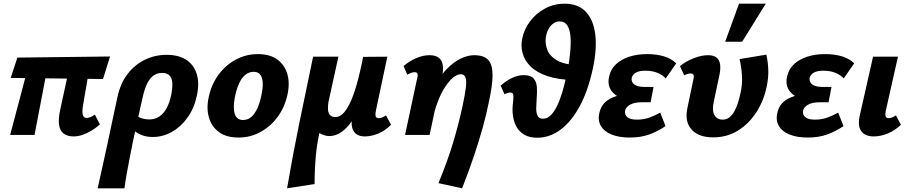

<svg xmlns="http://www.w3.org/2000/svg" viewBox="-20 -731 4937 1040"><path d="M379 8Q346 8 325.5 -7Q305 -22 300 -54.5Q295 -87 307 -141L366 -412H473L429 -156Q427 -145 426.5 -129.5Q426 -114 431 -103Q436 -92 450 -92Q457 -92 468 -96Q479 -100 494 -110L521 -57Q501 -39 476.5 -24Q452 -9 427 -0.5Q402 8 379 8ZM35 0 144 -412H246L167 0ZM538 -303 38 -309 74 -419 576 -425Z M509 289Q523 225 536.5 165Q550 105 562.5 46Q575 -13 588 -74Q601 -135 615 -200Q631 -278 670.5 -329.5Q710 -381 765 -407.5Q820 -434 882 -434Q948 -434 989.5 -406.5Q1031 -379 1046 -329Q1061 -279 1046 -212Q1032 -145 996 -94.5Q960 -44 911 -16.5Q862 11 808 11Q777 11 752.5 2.5Q728 -6 711 -20Q694 -34 689 -50L721 -106Q732 -94 751.5 -89Q771 -84 788 -84Q819 -84 842.5 -99.5Q866 -115 882.5 -145Q899 -175 908 -220Q920 -282 907 -309Q894 -336 858 -336Q834 -336 814 -323.5Q794 -311 779 -282Q764 -253 753 -205Q736 -129 722.5 -69Q709 -9 699 40.5Q689 90 681 132Q673 174 666 212.5Q659 251 654 289Z M1272 14Q1206 14 1166 -15.5Q1126 -45 1111.5 -95.5Q1097 -146 1111 -207Q1126 -276 1165 -328Q1204 -380 1259 -409Q1314 -438 1377 -438Q1441 -438 1481 -409.5Q1521 -381 1536 -331Q1551 -281 1537 -218Q1523 -152 1485 -99.5Q1447 -47 1392 -16.5Q1337 14 1272 14ZM1296 -81Q1324 -81 1343.5 -99.5Q1363 -118 1376.5 -150Q1390 -182 1397 -221Q1409 -277 1398.5 -309.5Q1388 -342 1354 -342Q1329 -342 1309 -326Q1289 -310 1275 -279Q1261 -248 1252 -204Q1241 -145 1252 -113Q1263 -81 1296 -81Z M1535 289Q1565 113 1601.5 -65.5Q1638 -244 1676 -424H1813L1759 -178Q1756 -158 1756.5 -139.5Q1757 -121 1766.5 -109Q1776 -97 1798 -97Q1817 -97 1835.5 -113.5Q1854 -130 1873 -167.5Q1892 -205 1910.5 -268Q1929 -331 1947 -423H2009Q1979 -276 1940.5 -181Q1902 -86 1857.5 -40Q1813 6 1764 6Q1753 6 1741.5 3Q1730 0 1719 -5.5Q1708 -11 1699 -18.5Q1690 -26 1685 -36L1718 -44Q1698 33 1691 111Q1684 189 1684 266ZM1956 8Q1930 8 1912.5 -3Q1895 -14 1888 -38.5Q1881 -63 1889 -103L1956 -423L2078 -424L2016 -131Q2012 -111 2015 -101Q2018 -91 2032 -91Q2039 -91 2048 -94Q2057 -97 2071 -106L2098 -55Q2065 -22 2027.5 -7Q1990 8 1956 8Z M2355 261Q2381 198 2400 145Q2419 92 2433.5 44Q2448 -4 2460.5 -52Q2473 -100 2485 -154Q2499 -220 2503.5 -258Q2508 -296 2501 -312.5Q2494 -329 2476 -329Q2455 -329 2432 -309Q2409 -289 2387.5 -254.5Q2366 -220 2349.5 -175.5Q2333 -131 2323 -81L2262 -94Q2288 -185 2323 -249Q2358 -313 2396.5 -353.5Q2435 -394 2474 -413Q2513 -432 2548 -432Q2601 -432 2624.5 -406.5Q2648 -381 2648 -324.5Q2648 -268 2627 -174Q2614 -109 2594.5 -39Q2575 31 2548 111.5Q2521 192 2483 289ZM2174 0 2241 -313Q2243 -320 2242.5 -326Q2242 -332 2238.5 -336Q2235 -340 2225 -340Q2216 -340 2205.5 -336Q2195 -332 2186 -327L2166 -373Q2197 -400 2234 -416Q2271 -432 2306 -432Q2340 -432 2357.5 -417.5Q2375 -403 2378.5 -377Q2382 -351 2374 -315L2307 0Z M2758 -168Q2761 -193 2761 -206Q2761 -219 2757.5 -224.5Q2754 -230 2744 -230Q2736 -230 2727.5 -227Q2719 -224 2713 -220L2692 -267Q2722 -294 2754 -309Q2786 -324 2817 -324Q2855 -324 2870.5 -306Q2886 -288 2888 -259.5Q2890 -231 2887 -199Q2885 -171 2884.5 -145.5Q2884 -120 2892 -104Q2900 -88 2921 -88Q2949 -88 2971 -115Q2993 -142 3009.5 -184.5Q3026 -227 3037.5 -274.5Q3049 -322 3057 -362Q3065 -408 3069 -453Q3073 -498 3070 -534.5Q3067 -571 3053 -593Q3039 -615 3012 -615Q2992 -615 2976.5 -603.5Q2961 -592 2951 -573.5Q2941 -555 2937 -532Q2931 -497 2944.5 -461.5Q2958 -426 2999 -403Q3040 -380 3116 -378L3092 -297Q3003 -299 2944.5 -319Q2886 -339 2853.5 -371.5Q2821 -404 2810.5 -443.5Q2800 -483 2809 -523Q2819 -573 2851 -615.5Q2883 -658 2931.5 -684.5Q2980 -711 3038 -711Q3112 -711 3153.5 -667Q3195 -623 3204.5 -543Q3214 -463 3190 -354Q3164 -236 3119 -153.5Q3074 -71 3015.5 -28Q2957 15 2890 15Q2849 15 2821.5 -0.5Q2794 -16 2779 -42Q2764 -68 2759 -101Q2754 -134 2758 -168Z M3390 14Q3334 14 3293.5 -2Q3253 -18 3234.5 -49.5Q3216 -81 3228 -125Q3242 -180 3300 -203.5Q3358 -227 3437 -227L3431 -183Q3383 -183 3344 -199.5Q3305 -216 3287 -247Q3269 -278 3281 -322Q3290 -359 3318 -384.5Q3346 -410 3389 -424Q3432 -438 3486 -438Q3536 -438 3576 -426Q3616 -414 3643 -388L3586 -306Q3572 -323 3543.5 -335.5Q3515 -348 3476 -348Q3443 -348 3425 -338Q3407 -328 3402 -310Q3399 -295 3406.5 -283.5Q3414 -272 3430.5 -266Q3447 -260 3471 -260H3520L3504 -177H3456Q3416 -177 3393 -164Q3370 -151 3366 -132Q3362 -109 3378.5 -96Q3395 -83 3430 -83Q3466 -83 3496 -93.5Q3526 -104 3556 -121L3585 -48Q3544 -20 3498 -3Q3452 14 3390 14Z M3843 13Q3764 13 3726 -29.5Q3688 -72 3703 -144L3736 -302Q3739 -313 3738 -320Q3737 -327 3733 -330Q3729 -333 3721 -333Q3714 -333 3704.5 -330.5Q3695 -328 3686 -323L3663 -373Q3697 -400 3738.5 -416Q3780 -432 3815 -432Q3846 -432 3861.5 -419Q3877 -406 3880.5 -382.5Q3884 -359 3877 -325L3846 -179Q3836 -132 3850 -107.5Q3864 -83 3895 -83Q3918 -83 3936 -99.5Q3954 -116 3967.5 -148Q3981 -180 3991 -227Q4002 -274 3999 -321.5Q3996 -369 3986 -411L4131 -435Q4140 -396 4141.5 -353Q4143 -310 4133 -262Q4117 -185 4076.5 -122.5Q4036 -60 3977 -23.5Q3918 13 3843 13ZM3908 -505 3983 -711H4128L4000 -505Z M4354 14Q4298 14 4257.5 -2Q4217 -18 4198.5 -49.5Q4180 -81 4192 -125Q4206 -180 4264 -203.5Q4322 -227 4401 -227L4395 -183Q4347 -183 4308 -199.5Q4269 -216 4251 -247Q4233 -278 4245 -322Q4254 -359 4282 -384.5Q4310 -410 4353 -424Q4396 -438 4450 -438Q4500 -438 4540 -426Q4580 -414 4607 -388L4550 -306Q4536 -323 4507.5 -335.5Q4479 -348 4440 -348Q4407 -348 4389 -338Q4371 -328 4366 -310Q4363 -295 4370.5 -283.5Q4378 -272 4394.5 -266Q4411 -260 4435 -260H4484L4468 -177H4420Q4380 -177 4357 -164Q4334 -151 4330 -132Q4326 -109 4342.5 -96Q4359 -83 4394 -83Q4430 -83 4460 -93.5Q4490 -104 4520 -121L4549 -48Q4508 -20 4462 -3Q4416 14 4354 14Z M4712 8Q4685 8 4664.5 -3Q4644 -14 4636 -39Q4628 -64 4637 -105L4709 -424H4844L4778 -131Q4774 -113 4777 -102Q4780 -91 4793 -91Q4801 -91 4810 -94Q4819 -97 4833 -106L4860 -55Q4826 -23 4787.5 -7.5Q4749 8 4712 8Z"/></svg>

Font: Ysabeau ExtraBold
Style: Italic
Weight: 800
Italic angle: -12°
Designer: Christian Thalmann (Catharsis Fonts)
Version: Version 2.002